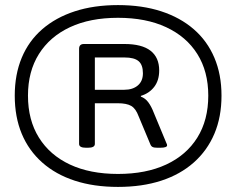

<svg xmlns="http://www.w3.org/2000/svg" viewBox="-20 -729 928 755"><path d="M444 6Q349 6 274 -18.5Q199 -43 146 -90Q93 -137 65.5 -203Q38 -269 38 -353Q38 -436 65.5 -502Q93 -568 146 -614Q199 -660 274 -684.5Q349 -709 444 -709Q539 -709 614 -684.5Q689 -660 742 -614Q795 -568 823 -502Q851 -436 851 -353Q851 -269 823 -203Q795 -137 742 -90Q689 -43 614 -18.5Q539 6 444 6ZM444 -45Q554 -45 633.5 -82Q713 -119 756 -188Q799 -257 799 -353Q799 -448 756 -516.5Q713 -585 633.5 -622Q554 -659 444 -659Q334 -659 255 -622Q176 -585 133 -516.5Q90 -448 90 -353Q90 -257 133 -188Q176 -119 255 -82Q334 -45 444 -45ZM318 -148Q291 -148 291 -163V-537Q291 -556 310 -556H469Q538 -556 572 -529.5Q606 -503 606 -452Q606 -413 586.5 -387.5Q567 -362 534 -352V-349Q551 -343 563 -327Q575 -311 585 -285L634 -167Q636 -164 636.5 -161.5Q637 -159 637 -157Q637 -153 630.5 -150.5Q624 -148 609 -148H599Q586 -148 580 -151Q574 -154 571 -162L525 -272Q514 -302 496 -312.5Q478 -323 443 -323H353V-163Q353 -148 326 -148ZM353 -376H469Q502 -376 522 -393Q542 -410 542 -441Q542 -474 525 -488.5Q508 -503 470 -503H353Z"/></svg>

Font: Asap Expanded Medium
Style: Regular
Weight: 500
Width: 7
Designer: Pablo Cosgaya
Foundry: Omnibus-Type
Version: Version 3.001